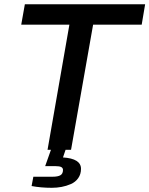

<svg xmlns="http://www.w3.org/2000/svg" viewBox="-20 -706 704 905"><path d="M204.1 0 307.1 -589.8H80.1L97.2 -686H664.1L647.9 -589.8H418.9L314.9 0H289.1L276.9 36.1Q361.8 41.5 361.8 89.8Q361.8 115.2 348.6 133.8Q335.4 152.3 314 161.6Q292.5 170.9 270.3 175Q248 179.2 224.1 179.2Q172.9 179.2 128.9 170.9L137.2 127H228Q252.9 127 264.9 119.9Q276.9 112.8 276.9 95.2Q276.9 85.9 268.8 81.5Q260.7 77.1 241.2 77.1H192.9L220.2 0Z"/></svg>

Font: Archivo Medium
Style: Italic
Weight: 500
Italic angle: -10°
Designer: Hector Gatti
Foundry: Omnibus-Type
Version: Version 2.001